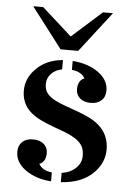

<svg xmlns="http://www.w3.org/2000/svg" viewBox="-52 -742 543 795"><g transform="rotate(5 219.5 -345.0)"><path d="M231 -25.9Q267.6 -31.2 289.8 -53Q312 -74.7 312 -103.5Q312 -132.3 300.5 -148.2Q289.1 -164.1 270.3 -175.5Q251.5 -187 227.5 -196Q203.6 -205.1 178.7 -214.1Q153.8 -223.1 129.9 -234.4Q106 -245.6 86.9 -261.2Q45.4 -295.9 45.4 -352.1Q45.4 -402.3 83.5 -441.4Q126.5 -486.3 195.8 -491.7V-453.1Q167.5 -447.8 150.6 -429.7Q133.8 -411.6 133.8 -387.2Q133.8 -362.8 145.5 -348.4Q157.2 -334 176.5 -323.5Q195.8 -313 220.5 -304.4Q245.1 -295.9 271 -286.4Q296.9 -276.9 321.5 -265.4Q346.2 -253.9 365.2 -236.8Q408.2 -198.7 408.2 -138.2Q408.2 -85 368.2 -43Q320.3 7.3 231 12.7ZM264.2 -377Q264.2 -413.6 291 -423.8Q275.9 -450.7 236.3 -454.6V-491.7Q300.8 -486.8 343.8 -456.1Q386.2 -425.3 386.2 -381.8Q386.2 -355.5 369.9 -340.3Q353.5 -325.2 325.4 -325.2Q297.4 -325.2 280.8 -339.4Q264.2 -353.5 264.2 -377ZM162.6 -102.1Q162.6 -65.4 135.7 -55.2Q150.9 -28.3 190.4 -24.4V12.7Q127.4 8.8 83 -22.9Q40.5 -53.7 40.5 -97.2Q40.5 -123.5 56.9 -138.7Q73.2 -153.8 101.3 -153.8Q129.4 -153.8 146 -139.6Q162.6 -125.5 162.6 -102.1ZM182.1 -535.2 53.7 -703.1H95.2L219.2 -591.8L343.8 -703.1H385.3L255.4 -535.2Z"/></g></svg>

Font: Stardos Stencil
Style: Regular
Weight: 400
Version: Version 1.000